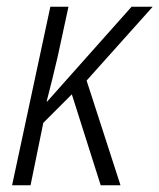

<svg xmlns="http://www.w3.org/2000/svg" viewBox="-20 -552 475 572"><path d="M71 0 109 -186 194 -271 280 0H339L238 -312L435 -532H372L121 -250H119Q135 -311 152 -384L184 -532H130L16 0Z"/></svg>

Font: Noto Sans UI SemiCondensed Light
Style: Italic
Weight: 300
Width: 4
Designer: Monotype Design Team
Foundry: Monotype Imaging Inc.
Version: 1.001